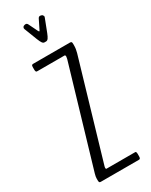

<svg xmlns="http://www.w3.org/2000/svg" viewBox="-231 -945 777 991"><g transform="rotate(-30 157.5 -449.5)"><path d="M158.7 -768.6Q151.4 -768.6 145.8 -776.4Q140.1 -784.2 132.8 -802.7L103 -879.9Q102.1 -883.8 102.1 -885.7Q102.1 -889.6 104 -890.1Q104 -894 109.9 -896.5Q115.7 -898.9 121.1 -898.9Q128.4 -898.9 132.8 -890.1L158.7 -836.9Q162.1 -831.1 163.6 -831.1Q165.5 -831.1 168 -836.9L194.3 -890.1Q198.7 -898.9 206.1 -898.9Q211.4 -898.9 217 -896.5Q222.7 -894 222.7 -890.1Q225.1 -889.6 225.1 -885.3Q225.1 -882.8 224.1 -879.9L194.3 -802.7Q187 -784.2 181.2 -776.4Q175.3 -768.6 168 -768.6ZM50.8 0Q44.9 0 42.5 -2.4Q40 -4.9 40 -15.1V-25.4Q40 -35.6 44.4 -51.3L216.8 -635.3Q219.2 -647.5 219.2 -648.9Q219.2 -658.2 213.9 -658.2H53.7Q49.3 -658.2 47.4 -658.7Q45.4 -659.2 43.7 -662.6Q42 -666 42 -673.3V-687Q42 -697.3 44.7 -699.7Q47.4 -702.1 53.7 -702.1H271.5Q277.3 -702.1 280 -699.7Q282.7 -697.3 282.7 -687V-678.7Q282.7 -657.7 276.4 -636.2L107.9 -63Q105.5 -55.7 105.5 -50.8Q105.5 -43.9 108.9 -43.9H275.9Q280.3 -43.9 282 -43.7Q283.7 -43.5 285.4 -40.3Q287.1 -37.1 287.1 -29.8V-15.1Q287.1 -8.3 285.4 -4.9Q283.7 -1.5 281.7 -0.7Q279.8 0 275.9 0Z"/></g></svg>

Font: BenchNine Light
Style: Regular
Weight: 300
Version: Version 1 ; ttfautohint (v0.92.18-e454-dirty) -l 8 -r 50 -G 